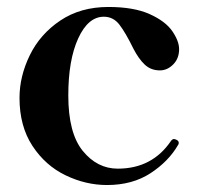

<svg xmlns="http://www.w3.org/2000/svg" viewBox="-20 -518 572 551"><path d="M36 -237Q36 -299 65.5 -359.5Q95 -420 153 -459Q211 -498 291 -498Q364 -498 409.5 -477.5Q455 -457 474.5 -428.5Q494 -400 494 -377Q494 -350 477 -333Q460 -316 439 -316Q413 -316 395.5 -332.5Q378 -349 363 -378Q340 -425 322.5 -447.5Q305 -470 278 -470Q233 -470 204.5 -408Q176 -346 176 -244Q176 -136 217.5 -85Q259 -34 318 -34Q417 -34 471 -114Q475 -119 479 -119Q482 -119 486 -117Q493 -114 493 -108Q493 -104 491 -102Q464 -55 412 -21Q360 13 287 13Q226 13 168 -15Q110 -43 73 -99.5Q36 -156 36 -237Z"/></svg>

Font: Shippori Mincho B1 ExtraBold
Style: Regular
Weight: 800
Designer: FONTDASU
Foundry: FONTDASU / Google Inc. / but / Adobe
Version: Version 3.110; ttfautohint (v1.8.3)